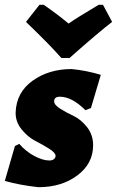

<svg xmlns="http://www.w3.org/2000/svg" viewBox="-33 -767 486 798"><path d="M395 -747 433 -676Q378 -634 256 -526H222Q175 -580 75 -676L131 -747H149Q212 -703 252 -669Q283 -691 377 -747ZM265 -480Q326 -474 386 -456L345 -318L322 -309Q266 -365 216 -365Q192 -365 192 -346Q192 -331 217.5 -315Q243 -299 273 -285Q303 -271 328.5 -239Q354 -207 354 -163Q354 -87 288.5 -38Q223 11 127 11Q51 3 -13 -15L29 -160L47 -169Q75 -137 110 -118.5Q145 -100 172 -100Q185 -100 191.5 -106Q198 -112 198 -119Q198 -132 172 -148.5Q146 -165 114.5 -181Q83 -197 57 -229Q31 -261 32 -300Q35 -383 102.5 -431.5Q170 -480 265 -480Z"/></svg>

Font: Alegreya Sans Black
Style: Italic
Weight: 900
Italic angle: -7°
Designer: Juan Pablo del Peral
Foundry: Huerta Tipografica
Version: Version 2.007